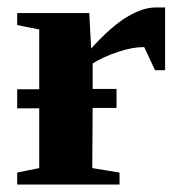

<svg xmlns="http://www.w3.org/2000/svg" viewBox="-20 -493 483 514"><path d="M228 -204 227 -43 300 -31V1H26V-31L85 -43V-203H26V-254H85V-414L26 -426V-458H219L224 -363Q276 -421 319 -447Q362 -473 396 -473H422V-305H395L366 -367Q334 -367 296 -354Q254 -340 228 -323V-255H292V-204Z"/></svg>

Font: Libra Serif Modern
Style: Bold
Weight: 700
Designer: Stefan Peev, Context Ltd
Foundry: Ascender Corporation
Version: Version 1.000